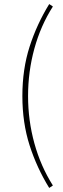

<svg xmlns="http://www.w3.org/2000/svg" viewBox="-20 -750 310 944"><path d="M222 174Q161 75 125.5 -35.5Q90 -146 90 -278Q90 -410 125.5 -520.5Q161 -631 222 -730L240 -718Q180 -624 149 -511Q118 -398 118 -278Q118 -158 149 -45.5Q180 67 240 162Z"/></svg>

Font: SourceSans3VF
Style: Regular
Weight: 200
Designer: Paul D. Hunt
Foundry: Adobe
Version: Version 3.052;hotconv 1.1.0;makeotfexe 2.6.0